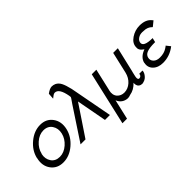

<svg xmlns="http://www.w3.org/2000/svg" viewBox="-20 -1347 2168 2168"><g transform="rotate(-45 1063.5 -263.5)"><path d="M97 -236V-241Q120 -338 205 -408.5Q290 -479 387 -479Q483 -479 535 -407.5Q587 -336 564 -235Q541 -136 456.5 -64Q372 8 274 8Q177 8 125 -63Q73 -134 97 -236ZM169 -236Q168 -235 167 -235Q152 -166 186.5 -115.5Q221 -65 290 -65Q357 -65 416 -116.5Q475 -168 491 -237Q507 -306 472.5 -357.5Q438 -409 369 -409Q302 -409 243 -357Q184 -305 169 -236Z M554 0 807 -384 847 -442Q847 -444 850 -448Q854 -453 854 -458V-460Q853 -463 852.5 -467.5Q852 -472 852 -477Q827 -619 761 -619Q745 -619 730 -607Q718 -598 716 -596Q708 -589 700 -584L705 -657Q752 -692 784 -693Q811 -693 835 -682Q869 -665 888.5 -627Q908 -589 926 -513L1023 0H944L876 -363Q855 -332 757 -185Q659 -38 633 0Z M1057 166 1203 -470H1276V-469L1216 -208Q1216 -207 1215.5 -205.5Q1215 -204 1214 -203Q1199 -138 1233 -99Q1266 -63 1319 -63Q1377 -64 1423.5 -105.5Q1470 -147 1486 -214L1545 -470H1618L1619 -469L1553 -187Q1553 -185 1550.5 -176Q1548 -167 1546 -160Q1539 -136 1538 -126Q1536 -117 1532 -97Q1529 -77 1534 -67Q1538 -57 1550 -57Q1565 -57 1575.5 -67Q1586 -77 1586 -95H1638Q1638 -92 1636 -78Q1630 -52 1604 -24Q1578 4 1531 10Q1506 9 1490 -4Q1474 -17 1470 -37Q1470 -41 1469.5 -45.5Q1469 -50 1468.5 -52Q1468 -54 1468 -55Q1468 -61 1469 -69Q1414 -10 1344 1Q1328 8 1305 10Q1303 11 1291.5 9.5Q1280 8 1276 7Q1213 -7 1185 -72L1130 166Z M1715 -143 1713 -142Q1731 -216 1823 -249Q1819 -252 1813 -257Q1807 -262 1805 -263Q1778 -283 1773 -312V-332Q1774 -393 1836.5 -435.5Q1899 -478 1974 -478Q2070 -478 2116 -421L2127 -408L2067 -359L2064 -362Q2025 -402 1964 -402Q1921 -407 1892 -394Q1850 -374 1843 -340Q1836 -306 1870.5 -289.5Q1905 -273 1978 -273L1966 -221H1957Q1875 -221 1834.5 -205Q1794 -189 1786 -152Q1777 -115 1804 -87Q1831 -59 1882 -59Q1949 -59 1994 -89L2012 -101Q2014 -102 2015.5 -103.5Q2017 -105 2018 -106Q2019 -107 2020 -108Q2021 -109 2022 -109L2061 -60Q1973 9 1866 9Q1788 9 1744 -35Q1700 -79 1715 -143Z"/></g></svg>

Font: Coval
Style: ExtraLight Italic
Weight: 200
Foundry: Context Ltd
Version: Version 001.000